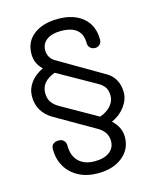

<svg xmlns="http://www.w3.org/2000/svg" viewBox="-120 -814 791 971"><g transform="rotate(-15 276.0 -328.5)"><path d="M82 -101Q82 -137 123 -137Q138 -137 148 -127Q158 -117 158 -100Q158 -47 188 -17.5Q218 12 272 12Q321 12 349 -9Q377 -30 377 -66Q377 -114 329 -142L124 -260Q49 -304 49 -386Q49 -425 72.5 -457.5Q96 -490 139 -510Q120 -528 111 -548.5Q102 -569 102 -595Q102 -659 150 -695.5Q198 -732 277 -732Q360 -732 408 -690.5Q456 -649 456 -576Q456 -561 446.5 -551Q437 -541 422 -541Q406 -541 396 -551Q386 -561 386 -576Q386 -669 275 -669Q228 -669 201 -649Q174 -629 174 -595Q174 -575 183.5 -559Q193 -543 209 -534L445 -396Q474 -379 488.5 -350.5Q503 -322 503 -287Q503 -249 476.5 -213.5Q450 -178 407 -159Q450 -119 450 -68Q450 -4 401 35.5Q352 75 272 75Q215 75 172 52.5Q129 30 105.5 -10Q82 -50 82 -101ZM434 -287Q434 -314 423.5 -331Q413 -348 388 -362L191 -473Q118 -446 118 -386Q118 -357 131 -338Q144 -319 169 -305L356 -199Q391 -211 412.5 -235Q434 -259 434 -287Z"/></g></svg>

Font: Kodchasan
Style: Regular
Weight: 400
Version: Version 1.000; ttfautohint (v1.6)